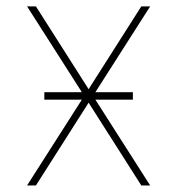

<svg xmlns="http://www.w3.org/2000/svg" viewBox="-20 -565 540 585"><path d="M62.5 0 229.4 -261.4H115.1V-284.1H229.4L62.5 -545.5H89.5L250 -293.3L410.5 -545.5H437.5L270.6 -284.1H384.9V-261.4H270.6L437.5 0H410.5L250 -252.1L89.5 0Z"/></svg>

Font: Inter P Thin
Style: Regular
Weight: 100
Designer: Rasmus Andersson
Foundry: rsms
Version: Version 3.018;git-588b23468